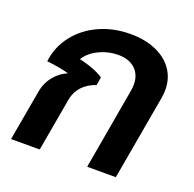

<svg xmlns="http://www.w3.org/2000/svg" viewBox="-108 -696 813 806"><g transform="rotate(20 298.5 -293.0)"><path d="M63 -232Q70 -268 94 -297.5Q118 -327 152 -341Q114 -352 53 -359Q61 -425 101 -476.5Q141 -528 204 -557Q267 -586 344 -586Q409 -586 458 -564.5Q507 -543 533.5 -504.5Q560 -466 560 -415Q560 -398 557 -380L490 0H362L426 -366Q428 -375 428 -392Q428 -435 400.5 -460.5Q373 -486 326 -486Q280 -486 239 -466Q198 -446 179 -414Q212 -407 241.5 -395.5Q271 -384 288 -372L282 -336Q244 -323 221 -298Q198 -273 192 -238L150 0H22Z"/></g></svg>

Font: Sarabun
Style: Bold Italic
Weight: 700
Italic angle: -10°
Designer: Suppakit Chalermlarp | Katatrad Co.,Ltd.
Foundry: Cadson Demak Co.,Ltd.
Version: Version 1.000; ttfautohint (v1.6)